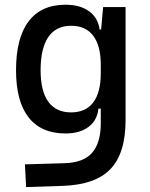

<svg xmlns="http://www.w3.org/2000/svg" viewBox="-20 -547 626 801"><path d="M88.9 233.4 84 138.7 250 133.8Q328.6 131.3 364.3 90.3Q399.9 49.3 400.4 -30.3V-408.2L410.2 -517.6H503.9V-45.9Q503.9 92.3 440.9 158.2Q377.9 224.1 240.2 228.5ZM253.4 9.8Q151.9 9.8 99.4 -57.1Q46.9 -124 46.9 -253.9Q46.9 -388.7 99.4 -458Q151.9 -527.3 253.4 -527.3Q314 -527.3 351.6 -500Q389.2 -472.7 395.5 -423.8H435.5L400.4 -276.4Q400.4 -356.4 368.9 -397.9Q337.4 -439.5 276.4 -439.5Q213.9 -439.5 181.6 -392.6Q149.4 -345.7 149.4 -253.9Q149.4 -167 181.6 -122.6Q213.9 -78.1 276.4 -78.1Q337.4 -78.1 368.9 -119.6Q400.4 -161.1 400.4 -241.2L435.5 -93.8H390.6Q385.7 -44.9 349.4 -17.6Q313 9.8 253.4 9.8Z"/></svg>

Font: Cascadia Mono
Style: Regular
Weight: 400
Monospace: yes
Designer: Aaron Bell
Foundry: Saja Typeworks
Version: Version 2102.003